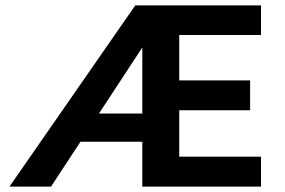

<svg xmlns="http://www.w3.org/2000/svg" viewBox="-20 -687 1048 707"><path d="M504 -630 576 -622 168 0H15L478 -667H941V-558H640V-391H901V-281H640V-110H941V0H504ZM555 -165H188L242 -269H564Z"/></svg>

Font: Maven Pro SemiBold
Style: Regular
Weight: 600
Designer: Joe Prince
Foundry: Joe Prince
Version: Version 2.103